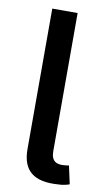

<svg xmlns="http://www.w3.org/2000/svg" viewBox="-84 -770 444 813"><g transform="rotate(10 137.5 -363.0)"><path d="M225 1C248 1 267 -5 275 -8L258 -86C255 -85 251 -85 243 -84C205 -79 182 -91 182 -134V-728H73V-124C73 -30 124 8 225 1Z"/></g></svg>

Font: Wafeq Medium
Style: Regular
Weight: 500
Designer: Rasmus Andersson & Azza Alameddine
Foundry: Google & TypeTogether
Version: Version 3.000;January 28, 2025;FontCreator 15.0.0.3014 64-bi